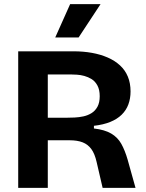

<svg xmlns="http://www.w3.org/2000/svg" viewBox="-20 -908 705 928"><path d="M68 0V-660H335Q383 -660 424.5 -652.5Q466 -645 500.5 -630Q535 -615 560 -592Q585 -569 598 -537.5Q611 -506 611 -466Q611 -432 600.5 -403.5Q590 -375 568 -353.5Q546 -332 512.5 -318.5Q479 -305 434 -300V-287Q486 -281 517.5 -262.5Q549 -244 566.5 -212.5Q584 -181 597 -136L635 0H476L447 -125Q438 -165 421.5 -187.5Q405 -210 379.5 -220Q354 -230 317 -230H211V0ZM211 -339H303Q320 -339 341 -340Q362 -341 383 -345.5Q404 -350 422 -361Q440 -372 451 -392Q462 -412 462 -443Q462 -474 451 -494.5Q440 -515 423 -525.5Q406 -536 387.5 -541Q369 -546 352 -547Q335 -548 326 -548H211ZM360 -727H247L319 -888H466Z"/></svg>

Font: Bricolage Grotesque 18pt
Style: Bold
Weight: 700
Designer: Mathieu Triay
Foundry: Atelier Triay
Version: Version 1.000;gftools[0.9.30]